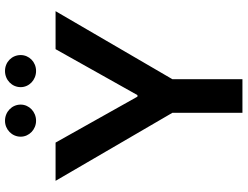

<svg xmlns="http://www.w3.org/2000/svg" viewBox="-128 -836 965 748"><g transform="rotate(-90 354.0 -462.5)"><path d="M23 -728 288 -273V0H419V-273L684 -728H536L357 -409H351L172 -728ZM195 -864C195 -831 223 -804 257 -804C292 -804 320 -831 320 -864C320 -898 292 -925 257 -925C223 -925 195 -898 195 -864ZM388 -864C388 -831 416 -804 451 -804C486 -804 513 -831 513 -864C513 -898 486 -925 451 -925C416 -925 388 -898 388 -864Z"/></g></svg>

Font: Wafeq Semi Bold
Style: Regular
Weight: 600
Designer: Rasmus Andersson & Azza Alameddine
Foundry: Google & TypeTogether
Version: Version 3.000;January 28, 2025;FontCreator 15.0.0.3014 64-bi